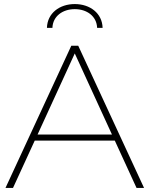

<svg xmlns="http://www.w3.org/2000/svg" viewBox="-20 -925 736 945"><path d="M7 0H44L151 -233H545L652 0H689L365 -700H331ZM211 -788H238C240 -845 288 -880 348 -880C408 -880 456 -845 458 -788H485C483 -860 423 -905 348 -905C273 -905 213 -860 211 -788ZM165 -263 348 -662 531 -263Z"/></svg>

Font: Chess Sans ExtraLight
Style: Regular
Weight: 275
Designer: Wolf Bōese
Foundry: Wolf Bōese
Version: Version 7.223;Glyphs 3.3 (3306)